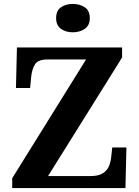

<svg xmlns="http://www.w3.org/2000/svg" viewBox="-20 -955 706 975"><path d="M42 0V-50L417 -653H220Q173 -653 157.5 -628Q142 -603 138 -562L133 -508H61L66 -714H600V-663L224 -61H440Q481 -61 503 -75.5Q525 -90 534 -113Q543 -136 545 -161L550 -206H622L617 0ZM350 -791Q314 -791 289.5 -808.5Q265 -826 265 -863Q265 -901 289.5 -918Q314 -935 350 -935Q385 -935 410.5 -918Q436 -901 436 -863Q436 -826 410.5 -808.5Q385 -791 350 -791Z"/></svg>

Font: Noto Serif Toto
Style: Bold
Weight: 700
Designer: Monotype Design Team
Foundry: Monotype Imaging Inc.
Version: Version 2.001; ttfautohint (v1.8.4.7-5d5b)